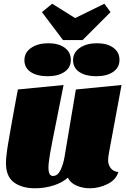

<svg xmlns="http://www.w3.org/2000/svg" viewBox="-20 -990 676 1030"><path d="M560 -131Q560 -106 574 -88Q588 -70 615 -67Q602 -25 556.5 -2.5Q511 20 462 20Q423 20 390 5.5Q357 -9 344 -37Q314 -10 267 5Q220 20 167 20Q98 20 55 -11.5Q12 -43 12 -115Q12 -150 23.5 -219.5Q35 -289 67 -463L76 -510L321 -534L285 -353Q256 -210 248 -163Q240 -116 240 -91Q240 -46 264 -46Q290 -46 305.5 -79.5Q321 -113 327 -153L387 -510L632 -534L565 -173Q560 -146 560 -131ZM540 -970 573 -925 423 -775H318L205 -925L260 -970L383 -893ZM360 -669Q360 -627 325.5 -604Q291 -581 235 -581Q179 -581 145 -603.5Q111 -626 111 -667Q111 -709 147.5 -733.5Q184 -758 239 -758Q294 -758 327 -734Q360 -710 360 -669ZM621 -669Q621 -627 586.5 -604Q552 -581 496 -581Q440 -581 406 -603.5Q372 -626 372 -667Q372 -709 408.5 -733.5Q445 -758 500 -758Q555 -758 588 -734Q621 -710 621 -669Z"/></svg>

Font: Sansita Black Italic
Style: Regular
Weight: 900
Italic angle: -11°
Designer: Pablo Cosgaya
Foundry: Omnibus-Type
Version: Version 1.006